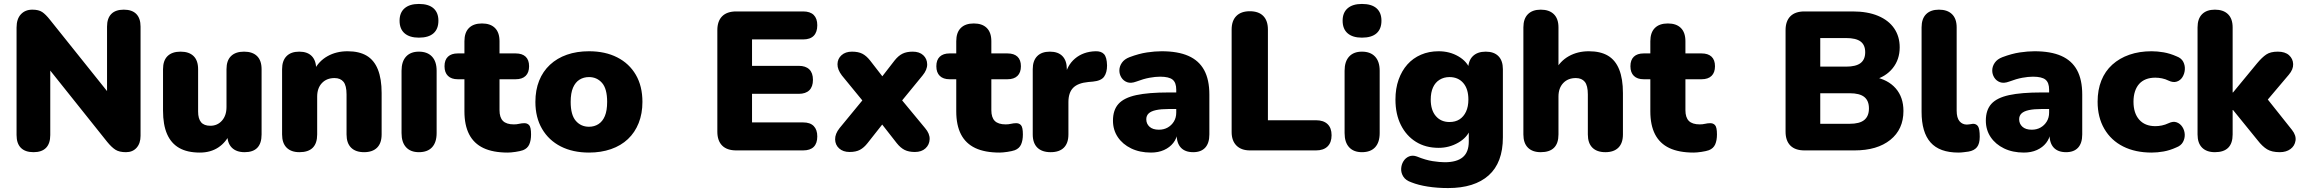

<svg xmlns="http://www.w3.org/2000/svg" viewBox="-20 -763 11696 974"><path d="M150 9Q108 9 86 -13Q64 -35 64 -78V-623Q64 -667 86 -690.5Q108 -714 144 -714Q176 -714 194 -702Q212 -690 234 -662L551 -266H523V-628Q523 -670 544.5 -692Q566 -714 608 -714Q650 -714 671.5 -692Q693 -670 693 -628V-74Q693 -36 673 -13.5Q653 9 619 9Q585 9 565.5 -3.5Q546 -16 524 -43L207 -440H235V-78Q235 -35 213.5 -13Q192 9 150 9Z M994 11Q930 11 889 -12.5Q848 -36 827.5 -83Q807 -130 807 -202V-412Q807 -456 830 -478.5Q853 -501 896 -501Q939 -501 962 -478.5Q985 -456 985 -412V-197Q985 -161 1000 -143Q1015 -125 1047 -125Q1083 -125 1106 -151Q1129 -177 1129 -220V-412Q1129 -456 1152 -478.5Q1175 -501 1218 -501Q1261 -501 1284 -478.5Q1307 -456 1307 -412V-81Q1307 9 1221 9Q1179 9 1156 -14Q1133 -37 1133 -81V-139L1149 -90Q1127 -41 1087.5 -15Q1048 11 994 11Z M1499 9Q1457 9 1434 -14Q1411 -37 1411 -81V-412Q1411 -455 1433.5 -478Q1456 -501 1498 -501Q1540 -501 1562 -478Q1584 -455 1584 -412V-365L1573 -406Q1597 -453 1641.5 -478Q1686 -503 1743 -503Q1802 -503 1840 -480.5Q1878 -458 1897 -410.5Q1916 -363 1916 -291V-81Q1916 -37 1893 -14Q1870 9 1827 9Q1784 9 1761 -14Q1738 -37 1738 -81V-284Q1738 -329 1722.5 -348Q1707 -367 1677 -367Q1637 -367 1613 -341.5Q1589 -316 1589 -273V-81Q1589 9 1499 9Z M2105 9Q2063 9 2040 -16Q2017 -41 2017 -88V-404Q2017 -451 2040 -476Q2063 -501 2105 -501Q2148 -501 2171.5 -476Q2195 -451 2195 -404V-88Q2195 -41 2172 -16Q2149 9 2105 9ZM2105 -572Q2058 -572 2032.5 -594Q2007 -616 2007 -658Q2007 -699 2032.5 -721Q2058 -743 2105 -743Q2154 -743 2179 -721Q2204 -699 2204 -658Q2204 -616 2179 -594Q2154 -572 2105 -572Z M2556 11Q2481 11 2432.5 -12Q2384 -35 2360 -81.5Q2336 -128 2336 -198V-361H2302Q2270 -361 2252.5 -378Q2235 -395 2235 -427Q2235 -459 2252.5 -475.5Q2270 -492 2302 -492H2336V-554Q2336 -598 2359 -621Q2382 -644 2425 -644Q2468 -644 2491 -621Q2514 -598 2514 -554V-492H2596Q2629 -492 2646.5 -475.5Q2664 -459 2664 -427Q2664 -395 2646.5 -378Q2629 -361 2596 -361H2514V-204Q2514 -167 2531.5 -149.5Q2549 -132 2587 -132Q2601 -132 2614 -135Q2627 -138 2638 -138Q2654 -139 2664 -128.5Q2674 -118 2674 -81Q2674 -51 2665 -30.5Q2656 -10 2633 -1Q2619 4 2595 7.5Q2571 11 2556 11Z M2968 11Q2886 11 2825 -20Q2764 -51 2730 -109Q2696 -167 2696 -246Q2696 -306 2715 -353.5Q2734 -401 2770 -434.5Q2806 -468 2856 -485.5Q2906 -503 2968 -503Q3050 -503 3111 -472Q3172 -441 3205.5 -383.5Q3239 -326 3239 -246Q3239 -187 3220 -139Q3201 -91 3165.5 -57.5Q3130 -24 3079.5 -6.5Q3029 11 2968 11ZM2968 -120Q2995 -120 3016 -133.5Q3037 -147 3048.5 -174.5Q3060 -202 3060 -246Q3060 -313 3034 -342.5Q3008 -372 2968 -372Q2941 -372 2920 -359Q2899 -346 2887 -318.5Q2875 -291 2875 -246Q2875 -180 2901 -150Q2927 -120 2968 -120Z M3715 0Q3668 0 3643.5 -24.5Q3619 -49 3619 -95V-610Q3619 -656 3643.5 -680.5Q3668 -705 3715 -705H4054Q4090 -705 4108 -687Q4126 -669 4126 -635Q4126 -600 4108 -581.5Q4090 -563 4054 -563H3795V-429H4032Q4067 -429 4085.5 -411Q4104 -393 4104 -358Q4104 -323 4085.5 -305Q4067 -287 4032 -287H3795V-142H4054Q4090 -142 4108 -123.5Q4126 -105 4126 -71Q4126 -36 4108 -18Q4090 0 4054 0Z M4290 8Q4257 8 4237 -10Q4217 -28 4216.5 -56Q4216 -84 4239 -113L4387 -293V-214L4251 -380Q4228 -410 4228.5 -437.5Q4229 -465 4249 -483Q4269 -501 4302 -501Q4334 -501 4354.5 -490.5Q4375 -480 4394 -456L4487 -336H4425L4518 -456Q4537 -480 4558 -490.5Q4579 -501 4610 -501Q4644 -501 4663.5 -483Q4683 -465 4683.5 -437Q4684 -409 4660 -380L4524 -214V-293L4673 -113Q4697 -85 4696 -57Q4695 -29 4675 -10.5Q4655 8 4621 8Q4590 8 4569 -2.5Q4548 -13 4529 -37L4425 -170H4486L4381 -37Q4363 -14 4342.5 -3Q4322 8 4290 8Z M5051 11Q4976 11 4927.5 -12Q4879 -35 4855 -81.5Q4831 -128 4831 -198V-361H4797Q4765 -361 4747.5 -378Q4730 -395 4730 -427Q4730 -459 4747.5 -475.5Q4765 -492 4797 -492H4831V-554Q4831 -598 4854 -621Q4877 -644 4920 -644Q4963 -644 4986 -621Q5009 -598 5009 -554V-492H5091Q5124 -492 5141.5 -475.5Q5159 -459 5159 -427Q5159 -395 5141.5 -378Q5124 -361 5091 -361H5009V-204Q5009 -167 5026.5 -149.5Q5044 -132 5082 -132Q5096 -132 5109 -135Q5122 -138 5133 -138Q5149 -139 5159 -128.5Q5169 -118 5169 -81Q5169 -51 5160 -30.5Q5151 -10 5128 -1Q5114 4 5090 7.5Q5066 11 5051 11Z M5310 9Q5266 9 5242.5 -14Q5219 -37 5219 -81V-412Q5219 -455 5241.5 -478Q5264 -501 5306 -501Q5348 -501 5370 -478Q5392 -455 5392 -412V-371H5382Q5392 -431 5433.5 -466Q5475 -501 5537 -503Q5566 -504 5580.5 -488.5Q5595 -473 5596 -431Q5596 -395 5581 -374Q5566 -353 5524 -349L5501 -347Q5448 -342 5424 -317.5Q5400 -293 5400 -245V-81Q5400 -37 5377 -14Q5354 9 5310 9Z M5819 11Q5762 11 5718.5 -10Q5675 -31 5650.5 -67.5Q5626 -104 5626 -151Q5626 -205 5654 -236Q5682 -267 5744 -280.5Q5806 -294 5909 -294H5964V-210H5909Q5870 -210 5844.5 -204.5Q5819 -199 5807 -187.5Q5795 -176 5795 -158Q5795 -135 5811.5 -120Q5828 -105 5859 -105Q5884 -105 5903.5 -116Q5923 -127 5935 -146.5Q5947 -166 5947 -192V-308Q5947 -344 5928.5 -359Q5910 -374 5865 -374Q5841 -374 5811 -368.5Q5781 -363 5744 -349Q5717 -339 5698 -346Q5679 -353 5668.5 -370Q5658 -387 5658.5 -407Q5659 -427 5671.5 -445Q5684 -463 5710 -473Q5758 -491 5798.5 -497Q5839 -503 5873 -503Q5955 -503 6008.5 -479.5Q6062 -456 6088.5 -407.5Q6115 -359 6115 -283V-81Q6115 -37 6094 -14Q6073 9 6033 9Q5992 9 5970.5 -14Q5949 -37 5949 -81V-107L5955 -93Q5950 -61 5932 -38Q5914 -15 5885 -2Q5856 11 5819 11Z M6321 0Q6277 0 6252.5 -24.5Q6228 -49 6228 -93V-613Q6228 -658 6252 -682Q6276 -706 6320 -706Q6365 -706 6388.5 -682Q6412 -658 6412 -613V-153H6656Q6694 -153 6714.5 -133.5Q6735 -114 6735 -77Q6735 -40 6714.5 -20Q6694 0 6656 0Z M6889 9Q6847 9 6824 -16Q6801 -41 6801 -88V-404Q6801 -451 6824 -476Q6847 -501 6889 -501Q6932 -501 6955.5 -476Q6979 -451 6979 -404V-88Q6979 -41 6956 -16Q6933 9 6889 9ZM6889 -572Q6842 -572 6816.5 -594Q6791 -616 6791 -658Q6791 -699 6816.5 -721Q6842 -743 6889 -743Q6938 -743 6963 -721Q6988 -699 6988 -658Q6988 -616 6963 -594Q6938 -572 6889 -572Z M7326 191Q7271 191 7223 183.5Q7175 176 7140 162Q7111 152 7099 133Q7087 114 7088 93Q7089 72 7099.5 55Q7110 38 7128 30.5Q7146 23 7168 31Q7212 49 7248 54.5Q7284 60 7309 60Q7370 60 7400.5 34.5Q7431 9 7431 -45V-108H7439Q7424 -66 7378 -39.5Q7332 -13 7278 -13Q7212 -13 7163 -43.5Q7114 -74 7086.5 -129Q7059 -184 7059 -258Q7059 -314 7075 -359Q7091 -404 7119.5 -436Q7148 -468 7188.5 -485.5Q7229 -503 7278 -503Q7334 -503 7378.5 -477Q7423 -451 7438 -409L7428 -368V-412Q7428 -455 7451.5 -478Q7475 -501 7517 -501Q7559 -501 7581.5 -478Q7604 -455 7604 -412V-66Q7604 62 7532 126.5Q7460 191 7326 191ZM7333 -144Q7363 -144 7384 -157.5Q7405 -171 7417 -196.5Q7429 -222 7429 -258Q7429 -312 7403 -342Q7377 -372 7333 -372Q7305 -372 7283 -358.5Q7261 -345 7249.5 -319.5Q7238 -294 7238 -258Q7238 -204 7264 -174Q7290 -144 7333 -144Z M7796 9Q7754 9 7731 -14Q7708 -37 7708 -81V-624Q7708 -668 7731 -691Q7754 -714 7796 -714Q7839 -714 7862.5 -691Q7886 -668 7886 -624V-406H7870Q7894 -453 7938.5 -478Q7983 -503 8040 -503Q8099 -503 8137 -480.5Q8175 -458 8194 -410.5Q8213 -363 8213 -291V-81Q8213 -37 8190 -14Q8167 9 8124 9Q8081 9 8058 -14Q8035 -37 8035 -81V-284Q8035 -329 8019.5 -348Q8004 -367 7974 -367Q7934 -367 7910 -341.5Q7886 -316 7886 -273V-81Q7886 9 7796 9Z M8572 11Q8497 11 8448.5 -12Q8400 -35 8376 -81.5Q8352 -128 8352 -198V-361H8318Q8286 -361 8268.5 -378Q8251 -395 8251 -427Q8251 -459 8268.5 -475.5Q8286 -492 8318 -492H8352V-554Q8352 -598 8375 -621Q8398 -644 8441 -644Q8484 -644 8507 -621Q8530 -598 8530 -554V-492H8612Q8645 -492 8662.5 -475.5Q8680 -459 8680 -427Q8680 -395 8662.5 -378Q8645 -361 8612 -361H8530V-204Q8530 -167 8547.5 -149.5Q8565 -132 8603 -132Q8617 -132 8630 -135Q8643 -138 8654 -138Q8670 -139 8680 -128.5Q8690 -118 8690 -81Q8690 -51 8681 -30.5Q8672 -10 8649 -1Q8635 4 8611 7.5Q8587 11 8572 11Z M9134 0Q9087 0 9062.5 -24.5Q9038 -49 9038 -95V-610Q9038 -656 9062.5 -680.5Q9087 -705 9134 -705H9378Q9454 -705 9507.5 -682.5Q9561 -660 9589 -619Q9617 -578 9617 -523Q9617 -461 9581.5 -417Q9546 -373 9485 -357V-373Q9557 -360 9596.5 -315Q9636 -270 9636 -200Q9636 -107 9569.5 -53.5Q9503 0 9388 0ZM9214 -135H9363Q9414 -135 9437.5 -154.5Q9461 -174 9461 -213Q9461 -252 9437.5 -271Q9414 -290 9363 -290H9214ZM9214 -425H9345Q9395 -425 9418.5 -443Q9442 -461 9442 -498Q9442 -535 9418.5 -552.5Q9395 -570 9345 -570H9214Z M9915 11Q9819 11 9773.5 -40.5Q9728 -92 9728 -196V-624Q9728 -668 9751 -691Q9774 -714 9816 -714Q9859 -714 9882.5 -691Q9906 -668 9906 -624V-202Q9906 -165 9920.5 -148Q9935 -131 9958 -131Q9965 -131 9972.5 -132.5Q9980 -134 9989 -135Q10006 -135 10014.5 -122Q10023 -109 10023 -69Q10023 -34 10009 -16.5Q9995 1 9966 6Q9958 7 9943 9Q9928 11 9915 11Z M10247 11Q10190 11 10146.5 -10Q10103 -31 10078.5 -67.5Q10054 -104 10054 -151Q10054 -205 10082 -236Q10110 -267 10172 -280.5Q10234 -294 10337 -294H10392V-210H10337Q10298 -210 10272.5 -204.5Q10247 -199 10235 -187.5Q10223 -176 10223 -158Q10223 -135 10239.5 -120Q10256 -105 10287 -105Q10312 -105 10331.5 -116Q10351 -127 10363 -146.5Q10375 -166 10375 -192V-308Q10375 -344 10356.5 -359Q10338 -374 10293 -374Q10269 -374 10239 -368.5Q10209 -363 10172 -349Q10145 -339 10126 -346Q10107 -353 10096.5 -370Q10086 -387 10086.5 -407Q10087 -427 10099.5 -445Q10112 -463 10138 -473Q10186 -491 10226.5 -497Q10267 -503 10301 -503Q10383 -503 10436.5 -479.5Q10490 -456 10516.5 -407.5Q10543 -359 10543 -283V-81Q10543 -37 10522 -14Q10501 9 10461 9Q10420 9 10398.5 -14Q10377 -37 10377 -81V-107L10383 -93Q10378 -61 10360 -38Q10342 -15 10313 -2Q10284 11 10247 11Z M10895 11Q10812 11 10750.5 -20Q10689 -51 10655 -109.5Q10621 -168 10621 -247Q10621 -307 10640 -354.5Q10659 -402 10695.5 -435Q10732 -468 10782.5 -485.5Q10833 -503 10895 -503Q10924 -503 10956 -497.5Q10988 -492 11022 -477Q11046 -468 11055.5 -449.5Q11065 -431 11063.5 -410Q11062 -389 11051.5 -372Q11041 -355 11022.5 -349Q11004 -343 10981 -354Q10965 -362 10947.5 -365.5Q10930 -369 10914 -369Q10887 -369 10866.5 -361Q10846 -353 10832 -337.5Q10818 -322 10810.5 -299Q10803 -276 10803 -247Q10803 -189 10832 -156Q10861 -123 10914 -123Q10930 -123 10947 -126.5Q10964 -130 10981 -138Q11004 -149 11022 -142.5Q11040 -136 11051 -119Q11062 -102 11063 -81.5Q11064 -61 11054 -42.5Q11044 -24 11020 -15Q10987 0 10955.5 5.5Q10924 11 10895 11Z M11216 9Q11174 9 11151 -14Q11128 -37 11128 -81V-624Q11128 -668 11151 -691Q11174 -714 11216 -714Q11259 -714 11282.5 -691Q11306 -668 11306 -624V-294H11308L11430 -442Q11455 -472 11476.5 -486.5Q11498 -501 11535 -501Q11572 -501 11592 -483Q11612 -465 11613 -438Q11614 -411 11591 -384L11459 -228V-290L11607 -104Q11629 -76 11625 -49.5Q11621 -23 11599.5 -7Q11578 9 11545 9Q11505 9 11481 -5.5Q11457 -20 11433 -51L11308 -205H11306V-81Q11306 9 11216 9Z"/></svg>

Font: Nunito ExtraLight Black
Style: Regular
Weight: 900
Version: Version 3.602